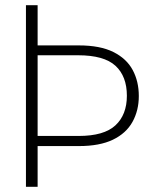

<svg xmlns="http://www.w3.org/2000/svg" viewBox="-20 -720 594 740"><path d="M80 0V-700H125V-545H284Q366 -545 417 -519.5Q468 -494 491.5 -450Q515 -406 515 -350Q515 -294 490.5 -250Q466 -206 415 -181.5Q364 -157 284 -157H125V0ZM125 -196H283Q381 -196 425 -237Q469 -278 469 -351Q469 -426 425 -466.5Q381 -507 281 -507H125Z"/></svg>

Font: DM Sans 11pt ExtraLight
Style: Regular
Weight: 250
Version: Version 4.004;gftools[0.9.30]